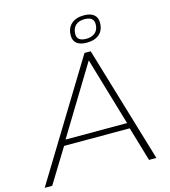

<svg xmlns="http://www.w3.org/2000/svg" viewBox="-161 -1031 1006 1136"><g transform="rotate(-15 342.5 -463.0)"><path d="M-29 0 405 -710H443L655 0H610L548 -210H146L17 0ZM164 -244H541L418 -661ZM434 -765Q395 -765 374 -781.5Q353 -798 353 -830Q353 -875 381 -900.5Q409 -926 459 -926Q498 -926 519 -909Q540 -892 540 -860Q540 -814 512 -789.5Q484 -765 434 -765ZM438 -788Q473 -788 493 -806.5Q513 -825 513 -858Q513 -903 456 -903Q420 -903 400.5 -884Q381 -865 381 -831Q381 -788 438 -788Z"/></g></svg>

Font: Georama Extended ExtraLight
Style: Italic
Weight: 200
Width: 7
Italic angle: -9°
Designer: Jean-Baptiste Levee
Foundry: Production Type
Version: Version 1.000